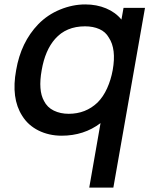

<svg xmlns="http://www.w3.org/2000/svg" viewBox="-20 -598 688 868"><path d="M635.5 -562.5 492.5 250H383.5L434.5 -41.5Q359.5 15.5 258.5 15.5Q230 15.5 203.5 9.5Q177 3.5 154 -8Q131 -19.5 112.2 -36.2Q93.5 -53 80 -75Q29.5 -154 53 -281Q74.5 -407 153 -488.5Q195 -531.5 251 -554.5Q308 -578 365.5 -578Q417 -578 459.5 -560.2Q502 -542.5 529 -509.5L538.5 -562.5ZM421 -134.5Q447 -160.5 464.2 -198.8Q481.5 -237 489.5 -281Q506.5 -376.5 472 -428Q457.5 -454 429.2 -466.5Q401 -479 364.5 -479Q279 -479 229 -422Q184 -371 168.5 -281Q152 -189.5 179 -141.5Q193.5 -112.5 223.2 -98Q253 -83.5 290.5 -83.5Q367.5 -83.5 421 -134.5Z"/></svg>

Font: Russisch Sans SemiBold
Style: Italic
Weight: 600
Width: 4
Italic angle: -10°
Designer: Michael Sharanda (font) & Cristiano Sobral (main changes)
Foundry: Michael Sharanda
Version: Version 2.00;September 8, 2020;FontCreator 13.0.0.2681 64-bi